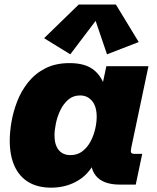

<svg xmlns="http://www.w3.org/2000/svg" viewBox="-20 -822 700 855"><path d="M208 13.7Q147.9 13.7 106.9 -11Q65.9 -35.6 44.7 -82.5Q23.4 -129.4 23.4 -195.8Q23.4 -233.9 31.2 -279.8Q39.1 -325.7 57.1 -371.8Q75.2 -418 106 -456.3Q136.7 -494.6 182.1 -517.8Q227.5 -541 290 -541Q360.4 -541 398.4 -510Q436.5 -479 449.7 -424.3L432.1 -425.8L453.6 -527.3H641.1L564.5 -164.1Q561 -147.9 564 -142.3Q566.9 -136.7 581.5 -136.7H613.3L584.5 0H513.2Q438.5 0 406.5 -39.8Q374.5 -79.6 389.6 -154.3L392.6 -168.9L413.1 -125.5Q386.2 -55.2 332 -20.8Q277.8 13.7 208 13.7ZM293.9 -131.3Q325.2 -131.3 347.4 -148.7Q369.6 -166 383.5 -192.6Q397.5 -219.2 404.1 -248.5Q410.6 -277.8 410.6 -301.8Q410.6 -347.7 390.1 -372.3Q369.6 -397 336.4 -397Q305.7 -397 283.9 -378.2Q262.2 -359.4 248.5 -330.8Q234.9 -302.2 228.8 -272Q222.7 -241.7 222.7 -218.8Q222.7 -177.7 241 -154.5Q259.3 -131.3 293.9 -131.3ZM293 -580.1 176.3 -651.9 330.6 -801.8H496.1L597.7 -634.8L456.5 -580.1L405.8 -729Z"/></svg>

Font: Schibsted Grotesk Black
Style: Italic
Weight: 900
Italic angle: -12°
Designer: Bakken & Baeck AS, Henrik Kongsvoll
Foundry: Schibsted ASA
Version: Version 1.100;gftools[0.9.25]